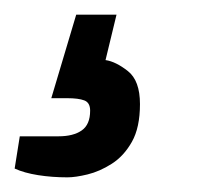

<svg xmlns="http://www.w3.org/2000/svg" viewBox="-98 -45 277 262"><path d="M-6 197Q-27 197 -46 194Q-65 191 -78 185L-71 141H-18Q2 141 13.5 133Q25 125 25 106Q25 95 17 92Q9 89 -6 89H-28L6 -25H61L46 37Q60 39 76.5 52Q93 65 93 97Q93 129 82 148.5Q71 168 54.5 178.5Q38 189 21.5 193Q5 197 -6 197Z"/></svg>

Font: Archivo ExtraCondensed SemiBold
Style: Italic
Weight: 600
Width: 2
Italic angle: -10°
Designer: Hector Gatti
Foundry: Omnibus-Type
Version: Version 2.001